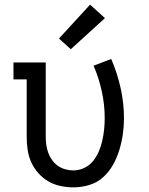

<svg xmlns="http://www.w3.org/2000/svg" viewBox="-20 -799 640 827"><path d="M296 8Q268 8 240 2Q212 -4 188 -18Q164 -32 145 -53.5Q126 -75 114.5 -100.5Q103 -126 99 -154Q95 -182 95 -210V-457H38V-530H177V-210Q177 -192 179.5 -174.5Q182 -157 188 -140.5Q194 -124 204.5 -109.5Q215 -95 229 -85Q243 -75 260.5 -70Q278 -65 295 -65Q320 -65 342.5 -75.5Q365 -86 380.5 -105Q396 -124 405.5 -146.5Q415 -169 420.5 -193Q426 -217 428.5 -241.5Q431 -266 431 -290Q431 -348 418.5 -405.5Q406 -463 383 -516L459 -545Q485 -485 499.5 -420Q514 -355 514 -290Q514 -255 509 -220.5Q504 -186 494 -153Q484 -120 467 -89.5Q450 -59 424 -35.5Q398 -12 364 -2Q330 8 296 8ZM285 -587 234 -633 368 -779 432 -721Z"/></svg>

Font: Iosevka Slab Extended
Style: Regular
Weight: 400
Width: 7
Monospace: yes
Designer: Belleve Invis
Foundry: Belleve Invis
Version: Version 11.1.1; ttfautohint (v1.8.3)